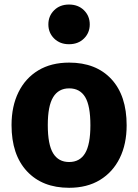

<svg xmlns="http://www.w3.org/2000/svg" viewBox="-20 -831 624 867"><path d="M292.4 -548.3Q413.5 -548.3 482.7 -474Q551.9 -399.6 551.9 -265.2Q551.9 -180.5 520.7 -117.1Q489.4 -53.6 431.3 -18.3Q373.2 17 292 17Q171.3 17 101.7 -57.7Q32.1 -132.4 32.1 -266.1Q32.1 -351.2 63.5 -414.8Q94.9 -478.3 153 -513.3Q211.2 -548.3 292.4 -548.3ZM292.4 -432Q244.4 -432 220.1 -392.3Q195.8 -352.7 195.8 -266.1Q195.8 -178.1 220 -138.7Q244.1 -99.4 292 -99.4Q340.6 -99.4 364.4 -139.2Q388.2 -179.1 388.2 -265.2Q388.2 -353.9 364.4 -393Q340.6 -432 292.4 -432ZM291.6 -810.5Q333.1 -810.5 359.2 -784.7Q385.3 -758.9 385.3 -720.7Q385.3 -682.9 359.2 -657.1Q333.1 -631.3 291.6 -631.3Q250.5 -631.3 224.5 -657.1Q198.4 -682.9 198.4 -720.7Q198.4 -758.9 224.5 -784.7Q250.5 -810.5 291.6 -810.5Z"/></svg>

Font: Fira Sans Variable
Style: Regular
Weight: 400
Designer: Carrois Corporate & Edenspiekermann AG
Foundry: Carrois Corporate GbR & Edenspiekermann AG
Version: Version 4.202